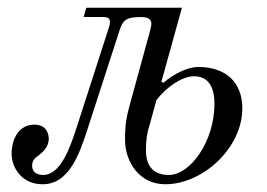

<svg xmlns="http://www.w3.org/2000/svg" viewBox="-20 -464 690 496"><path d="M10 -66C10 -35 33 12 90 12C157 12 184 -62 206 -130L288 -383C297 -412 305 -420 345 -420C364 -420 371 -413 371 -403C371 -397 369 -389 367 -382L316 -196C307 -163 303 -145 303 -103C303 -47 339 12 407 12C504 12 606 -82 606 -184C606 -250 565 -291 492 -291C468 -291 432 -276 402 -250L397 -253L450 -444H203L196 -420H247C260 -420 264 -415 264 -408C264 -403 263 -397 260 -389L181 -144C162 -85 138 -12 91 -12C84 -12 63 -14 63 -36C63 -49 70 -56 79 -62C90 -70 106 -85 106 -105C106 -121 98 -142 69 -142C29 -142 10 -106 10 -66ZM357 -75C357 -103 360 -122 367 -143L384 -205C409 -239 451 -267 481 -267C520 -267 534 -237 534 -196C534 -99 472 -12 416 -12C374 -12 357 -38 357 -75Z"/></svg>

Font: Old Standard
Style: Italic
Weight: 400
Italic angle: -15.2°
Designer: Alexey Kryukov <alexios@thessalonica.org.ru>
Version: Version 2.0